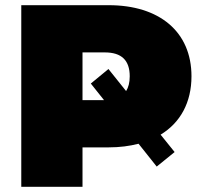

<svg xmlns="http://www.w3.org/2000/svg" viewBox="-20 -720 778 740"><path d="M62 0H298V-152H399C441 -152 479 -157 514 -166L584 -78L653 -134L599 -201C675 -247 718 -325 718 -426C718 -598 594 -700 399 -700H62ZM298 -334V-518H384C449 -518 480 -487 480 -426C480 -402 475 -383 466 -369L398 -454L330 -398L381 -334Z"/></svg>

Font: Chess Sans Black
Style: Regular
Weight: 900
Designer: Wolf Bōese
Foundry: Wolf Bōese
Version: Version 7.223;Glyphs 3.3 (3306)